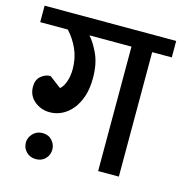

<svg xmlns="http://www.w3.org/2000/svg" viewBox="-109 -723 789 833"><g transform="rotate(15 285.5 -306.5)"><path d="M65 -39Q65 -61 82 -79Q99 -97 125 -97Q152 -97 168 -79Q184 -61 184 -39Q184 -14 167.5 3Q151 20 125 20Q99 20 82 3Q65 -14 65 -39ZM147 -305Q161 -316 170 -341.5Q179 -367 179 -399Q179 -447 161 -487.5Q143 -528 114 -559H-10V-633H581V-559H493V0H400V-559H211Q232 -537 253 -492.5Q274 -448 274 -383Q274 -336 262 -300.5Q250 -265 230 -241Q210 -217 184.5 -204.5Q159 -192 131 -192Q91 -192 61.5 -216.5Q32 -241 32 -281Q32 -312 51.5 -328.5Q71 -345 94 -345Z"/></g></svg>

Font: Ek Mukta Medium
Style: Regular
Weight: 500
Designer: Girish Dalvi and Yashodeep Gholap
Foundry: Ek Type
Version: Version 2.538;PS 1.002;hotconv 16.6.51;makeotf.lib2.5.65220;